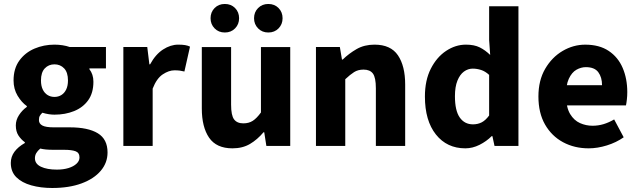

<svg xmlns="http://www.w3.org/2000/svg" viewBox="-20 -732 3203 963"><path d="M241.8 210.9Q184.1 210.9 136.8 197.6Q89.5 184.3 61.8 156.8Q34.2 129.3 34.2 85.2Q34.2 54 52.5 29.2Q70.8 4.4 104.6 -14.7V-18.7Q85.8 -32.2 72.5 -52.4Q59.3 -72.6 59.3 -102.9Q59.3 -130.2 75.3 -154.7Q91.3 -179.3 114.6 -195.9V-199.9Q88.5 -218.2 68.2 -251.9Q48 -285.6 48 -328.6Q48 -388.1 77 -428.2Q106 -468.2 152.9 -488.2Q199.8 -508.1 253.2 -508.1Q274 -508.1 293.7 -505Q313.4 -502 330 -496.1H511.4V-389H428.4V-385Q438.4 -372 443.4 -356.6Q448.5 -341.3 448.5 -322Q448.5 -265.8 422.4 -229.3Q396.3 -192.9 351.8 -174.9Q307.4 -156.9 253.2 -156.9Q239.6 -156.9 224.6 -159.2Q209.6 -161.5 192.6 -166.6Q184 -158.5 179.7 -150.9Q175.3 -143.3 175.3 -129.7Q175.3 -111.7 192.4 -102.5Q209.4 -93.3 249.6 -93.3H330Q421.5 -93.3 470.5 -63.6Q519.4 -33.9 519.4 32.8Q519.4 84.3 485.4 124.5Q451.4 164.8 389.2 187.8Q326.9 210.9 241.8 210.9ZM253.2 -245.9Q272.5 -245.9 287.7 -255.3Q302.9 -264.6 311.9 -283Q320.9 -301.4 320.9 -328.6Q320.9 -368.9 301.7 -389.1Q282.5 -409.3 253.2 -409.3Q223.9 -409.3 204.7 -389.1Q185.5 -368.9 185.5 -328.6Q185.5 -301.4 194.5 -283Q203.5 -264.6 218.7 -255.3Q233.8 -245.9 253.2 -245.9ZM265.2 118.7Q298.3 118.7 323.7 110.8Q349.2 102.9 363.9 89Q378.7 75 378.7 57.9Q378.7 34 359.1 26.7Q339.4 19.4 303 19.4H251.6Q226.1 19.4 210.4 17.8Q194.6 16.2 182 13.1Q168.3 24.7 161.7 36.3Q155.2 47.9 155.2 61.7Q155.2 90 185.5 104.3Q215.8 118.7 265.2 118.7Z M598.7 0V-496.1H718.6L729.2 -409.4H732.9Q760 -459.2 797.7 -483.7Q835.4 -508.1 873.8 -508.1Q894.9 -508.1 908.8 -505.7Q922.6 -503.3 933 -498.1L904.9 -373.3Q892.6 -376.3 882 -377.8Q871.4 -379.3 855 -379.3Q826.9 -379.3 796.3 -359Q765.6 -338.7 745.7 -287.5V0Z M1146 12Q1065.3 12 1028.7 -41.5Q992.2 -95 992.2 -188V-496H1139.1V-207Q1139.1 -153.2 1154 -133.3Q1168.9 -113.3 1200.5 -113.3Q1228 -113.3 1247.8 -126Q1267.5 -138.6 1288.8 -167.9V-496H1435.7V0H1316L1305.3 -68.6H1301.7Q1270.8 -31.8 1233.7 -9.9Q1196.5 12 1146 12ZM1107.6 -569Q1076.5 -569 1056.3 -589.7Q1036.1 -610.3 1036.1 -640.6Q1036.1 -671.1 1056.3 -691.6Q1076.5 -712.1 1107.6 -712.1Q1139 -712.1 1159.1 -691.6Q1179.2 -671.1 1179.2 -640.6Q1179.2 -610.3 1159.1 -589.7Q1139 -569 1107.6 -569ZM1325.8 -569Q1294.7 -569 1274.5 -589.7Q1254.2 -610.3 1254.2 -640.6Q1254.2 -671.1 1274.5 -691.6Q1294.7 -712.1 1325.8 -712.1Q1357.1 -712.1 1377.2 -691.6Q1397.3 -671.1 1397.3 -640.6Q1397.3 -610.3 1377.2 -589.7Q1357.1 -569 1325.8 -569Z M1564.7 0V-496.1H1684.6L1695.2 -433.3H1698.9Q1730.3 -463.9 1768.9 -486Q1807.6 -508.1 1858.3 -508.1Q1939.7 -508.1 1975.9 -454.6Q2012.2 -401 2012.2 -308V0H1865.2V-289.2Q1865.2 -342.8 1850.5 -362.9Q1835.9 -382.9 1803.5 -382.9Q1775.8 -382.9 1756.1 -370.4Q1736.4 -358 1711.7 -334.7V0Z M2314.1 12Q2221.6 12 2166.4 -57.4Q2111.2 -126.9 2111.2 -247.9Q2111.2 -329 2140.7 -387.2Q2170.2 -445.3 2217.4 -476.7Q2264.7 -508.1 2316.9 -508.1Q2358.5 -508.1 2386.2 -494.3Q2413.9 -480.4 2438.6 -456.4L2433.3 -531.5V-700.6H2580.3V0H2460.3L2449.7 -49.2H2446.1Q2420.2 -23.3 2385.2 -5.6Q2350.1 12 2314.1 12ZM2352.4 -108.3Q2376.2 -108.3 2395.9 -118.3Q2415.5 -128.4 2433.3 -152.7V-356.4Q2413.9 -374.3 2392.9 -381.1Q2371.9 -387.8 2351.2 -387.8Q2327.4 -387.8 2307.1 -373.1Q2286.7 -358.3 2274.3 -327.5Q2261.8 -296.7 2261.8 -249.5Q2261.8 -176.9 2286 -142.6Q2310.1 -108.3 2352.4 -108.3Z M2932.4 12Q2861.1 12 2803.9 -18.8Q2746.8 -49.6 2713.6 -107.6Q2680.5 -165.7 2680.5 -248.2Q2680.5 -328.8 2714.4 -386.9Q2748.2 -444.9 2801.9 -476.5Q2855.6 -508 2915.2 -508Q2986.2 -508 3033.1 -476.6Q3080.1 -445.2 3103.1 -391.3Q3126.2 -337.4 3126.2 -270Q3126.2 -250.6 3124.1 -232.6Q3122.1 -214.5 3119.6 -203.3H2794.5L2793.4 -304.7H2999.6Q2999.6 -344.3 2980.9 -369.7Q2962.2 -395.2 2918.4 -395.2Q2894.3 -395.2 2871.1 -382.2Q2848 -369.1 2833 -337Q2818 -305 2819.2 -248.2Q2820.3 -191.9 2839.7 -159.9Q2859.2 -127.9 2889.1 -114.6Q2919 -101.3 2952 -101.3Q2980.6 -101.3 3007.4 -109.4Q3034.2 -117.6 3060.4 -133L3108.2 -43.4Q3070.8 -17.1 3023.7 -2.6Q2976.6 12 2932.4 12Z"/></svg>

Font: Source Sans 3 VF
Style: Regular
Weight: 200
Designer: Paul D. Hunt
Foundry: Adobe
Version: Version 3.046;hotconv 1.0.118;makeotfexe 2.5.65603